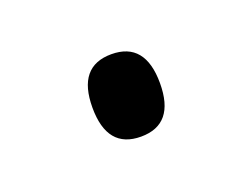

<svg xmlns="http://www.w3.org/2000/svg" viewBox="-36 -449 288 219"><g transform="rotate(-20 107.5 -340.0)"><path d="M67 -340Q67 -390 108 -390Q149 -390 149 -340Q149 -290 108 -290Q67 -290 67 -340Z"/></g></svg>

Font: Noto Sans Condensed Light
Style: Regular
Weight: 300
Width: 3
Designer: Monotype Design Team
Foundry: Monotype Imaging Inc.
Version: Version 2.013; ttfautohint (v1.8.4.7-5d5b)